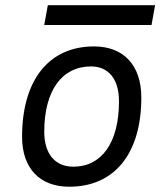

<svg xmlns="http://www.w3.org/2000/svg" viewBox="-20 -705 626 735"><path d="M245.1 9.8C418.5 9.8 521 -117.2 521 -331.5C521 -455.1 453.6 -527.3 339.8 -527.3C167 -527.3 64.5 -398.4 64.5 -181.2C64.5 -61 131.8 9.8 245.1 9.8ZM260.3 -66.9C190.9 -66.9 149.4 -116.2 149.4 -200.2C149.4 -357.4 216.3 -450.7 328.6 -450.7C396.5 -450.7 435.5 -400.9 435.5 -317.4C435.5 -159.7 370.1 -66.9 260.3 -66.9ZM149.4 -609.4H560.1L573.7 -685.1H163.1Z"/></svg>

Font: Cascadia Mono NF SemiLight
Style: Italic
Weight: 350
Italic angle: -10°
Monospace: yes
Designer: Aaron Bell
Foundry: Saja Typeworks
Version: Version 2404.023